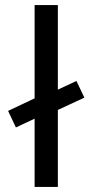

<svg xmlns="http://www.w3.org/2000/svg" viewBox="-20 -740 366 760"><path d="M43 -235.5 12 -301 163 -372.5V-363.5L282.5 -419.5L314 -353.5L163 -283.5V-292ZM117 0V-720H209V0Z"/></svg>

Font: Geologica Roman Light
Style: Regular
Weight: 300
Designer: Sindre Bremnes, Frode Helland
Foundry: Monokrom Skriftforlag AS
Version: Version 1.010;gftools[0.9.28]